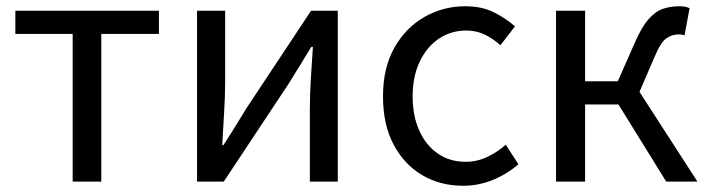

<svg xmlns="http://www.w3.org/2000/svg" viewBox="-20 -577 2251 610"><path d="M210.9 0V-469.2H28.8V-543H484.9V-469.2H301.8V0Z M606 0V-543H695.3V-315.9Q695.3 -273.4 692.1 -220.9Q689 -168.5 686 -116.2H689.9Q706.1 -140.6 726.6 -173.8Q747.1 -207 762.2 -231.9L968.3 -543H1053.2V0H964.4V-227.1Q964.4 -270.5 967.3 -322.5Q970.2 -374.5 974.1 -428.2H969.2Q953.6 -402.3 932.9 -369.1Q912.1 -335.9 897 -311L690.9 0Z M1451.2 13.2Q1378.9 13.2 1321.5 -20.5Q1264.2 -54.2 1230.5 -117.7Q1196.8 -181.2 1196.8 -271Q1196.8 -361.3 1232.9 -425.3Q1269 -489.3 1328.6 -523.2Q1388.2 -557.1 1458 -557.1Q1511.2 -557.1 1549.3 -537.8Q1587.4 -518.6 1616.2 -493.2L1569.8 -433.1Q1546.9 -454.1 1520.3 -467Q1493.7 -480 1461.9 -480Q1412.6 -480 1374 -453.9Q1335.4 -427.7 1313.2 -380.6Q1291 -333.5 1291 -271Q1291 -208.5 1312.3 -161.6Q1333.5 -114.7 1371.3 -88.9Q1409.2 -63 1459 -63Q1496.6 -63 1529.1 -78.9Q1561.5 -94.7 1586.9 -117.2L1627 -55.2Q1590.3 -23.4 1545.2 -5.1Q1500 13.2 1451.2 13.2Z M1746.6 0V-543H1838.9V-318.8H1942.9L1996.6 -440.9Q2018.1 -490.2 2039.6 -515.1Q2061 -540 2085.2 -548.6Q2109.4 -557.1 2138.7 -557.1Q2158.7 -557.1 2170.9 -550.8L2154.8 -464.8Q2146 -467.8 2136.7 -467.8Q2115.2 -467.8 2097.2 -455.3Q2079.1 -442.9 2058.6 -394L2011.7 -285.2L2195.8 0H2096.7L1944.8 -245.1H1838.9V0Z"/></svg>

Font: Source Han Sans CN
Style: Regular
Weight: 400
Designer: Ryoko NISHIZUKA  (kana, bopomofo & ideographs); Paul D. Hunt (Latin, Greek & Cyrillic); Sandoll Communications , Soo-you
Foundry: Adobe
Version: Version 2.004;hotconv 1.0.118;makeotfexe 2.5.65603